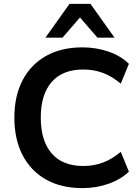

<svg xmlns="http://www.w3.org/2000/svg" viewBox="-20 -959 719 989"><path d="M405 10Q295 10 216.5 -34.5Q138 -79 96 -160.5Q54 -242 54 -353Q54 -464 96 -545Q138 -626 216.5 -670.5Q295 -715 405 -715Q476 -715 539.5 -693Q603 -671 644 -630L602 -528Q557 -566 510 -583.5Q463 -601 409 -601Q302 -601 246 -536.5Q190 -472 190 -353Q190 -234 246 -169Q302 -104 409 -104Q463 -104 510 -121.5Q557 -139 602 -177L644 -75Q603 -35 539.5 -12.5Q476 10 405 10ZM214 -765 338 -939H446L570 -765H482L392 -869L302 -765Z"/></svg>

Font: NunitoSans3
Style: Bold
Weight: 700
Designer: Vernon Adams
Foundry: Vernon Adams
Version: Version 3.101;gftools[0.9.27]